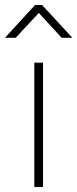

<svg xmlns="http://www.w3.org/2000/svg" viewBox="-25 -752 311 772"><path d="M113 0V-500H148V0ZM-5 -600 116 -732H144L266 -600H223L131 -700L38 -600Z"/></svg>

Font: TitilliumMaps29L
Style: 1 wt
Weight: 100
Designer: Campivisivi
Foundry: Accademia di Belle Arti di Urbino and students of MA course of Visual design
Version: Version 001.001